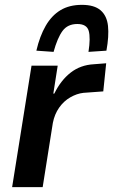

<svg xmlns="http://www.w3.org/2000/svg" viewBox="-20 -772 467 792"><path d="M30 0 110 -501H218L200 -386H204Q231 -441 271.5 -472.5Q312 -504 367 -507L418 -511L406 -395L324 -389Q297 -386 270 -370.5Q243 -355 224 -328Q205 -301 198 -265L156 0ZM201 -558 130 -563Q144 -623 168.5 -665.5Q193 -708 229.5 -730Q266 -752 318 -752Q369 -752 395 -729.5Q421 -707 425.5 -665Q430 -623 419 -563L345 -558Q354 -616 346 -644.5Q338 -673 299 -673Q259 -673 238 -644.5Q217 -616 201 -558Z"/></svg>

Font: Nunito Sans 7pt Condensed
Style: Bold Italic
Weight: 700
Width: 3
Italic angle: -9°
Designer: Vernon Adams
Foundry: Vernon Adams
Version: Version 3.101;gftools[0.9.27]